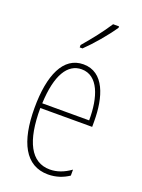

<svg xmlns="http://www.w3.org/2000/svg" viewBox="-146 -830 673 908"><g transform="rotate(20 190.0 -376.5)"><path d="M291 -756V-763H261C227 -711 195 -671 150 -618V-606H164C203 -643 258 -707 291 -756ZM195 -537C94 -537 47 -429 47 -264C47 -94 99 10 214 10C255 10 290 -3 318 -22V-52C283 -27 249 -15 214 -15C119 -15 72 -106 73 -273H334V-301C334 -421 300 -537 195 -537ZM195 -512C278 -512 311 -414 310 -297H74C80 -442 125 -512 195 -512Z"/></g></svg>

Font: Noto Sans Arabic UI XCn Th
Style: Regular
Weight: 100
Width: 2
Designer: Monotype Design Team, Nadine Chahine and Nizar Qandah
Foundry: Monotype Imaging Inc.
Version: Version 2.010